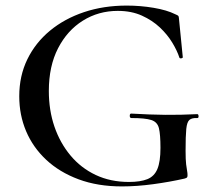

<svg xmlns="http://www.w3.org/2000/svg" viewBox="-20 -656 765 688"><path d="M417 12Q330 12 261.5 -13.5Q193 -39 145.5 -83.5Q98 -128 73.5 -186Q49 -244 49 -311Q49 -384 78 -443.5Q107 -503 159 -546Q211 -589 281 -612.5Q351 -636 434 -636Q483 -636 530.5 -628Q578 -620 608 -605Q618 -601 619.5 -598.5Q621 -596 622 -582L635 -451Q635 -448 630 -447Q625 -446 623 -449Q615 -474 597.5 -503Q580 -532 553 -557.5Q526 -583 488.5 -600Q451 -617 402 -617Q333 -617 277 -582Q221 -547 188 -483Q155 -419 155 -330Q155 -261 175 -202.5Q195 -144 232.5 -99Q270 -54 323 -29Q376 -4 442 -4Q483 -4 508 -14Q533 -24 544 -50.5Q555 -77 555 -126Q555 -174 549.5 -196.5Q544 -219 522 -226Q500 -233 451 -233Q445 -233 445 -241Q445 -249 450 -249Q518 -245 572.5 -244.5Q627 -244 687 -247Q691 -247 691.5 -240Q692 -233 687 -233Q668 -234 659 -226.5Q650 -219 647.5 -194Q645 -169 645 -116Q645 -83 647 -67Q649 -51 650.5 -43.5Q652 -36 652 -28Q652 -22 650 -20Q648 -18 641 -16Q588 -4 529 4Q470 12 417 12Z"/></svg>

Font: Cormorant Garamond Light SemiBold
Style: Regular
Weight: 600
Version: Version 4.001